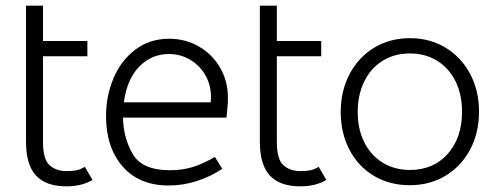

<svg xmlns="http://www.w3.org/2000/svg" viewBox="-20 -645 1760 679"><path d="M72 -144V-625H132V-500H289V-446H132V-144Q132 -81 155.5 -60.5Q179 -40 214 -40Q235 -40 249 -42.5Q263 -45 280 -55L307 -9Q270 14 215 14Q143 14 107.5 -24Q72 -62 72 -144Z M581 -43Q624 -43 660.5 -54Q697 -65 740 -90L766 -48Q726 -21 677 -5Q628 11 577 11Q472 11 413.5 -56.5Q355 -124 355 -234Q355 -305 381 -367.5Q407 -430 458 -469Q509 -508 578 -508Q636 -508 683.5 -480.5Q731 -453 758.5 -405.5Q786 -358 786 -300Q786 -284 785 -271.5Q784 -259 783 -250L781 -229H415Q416 -159 449 -101Q482 -43 581 -43ZM725 -283Q726 -290 726 -303Q726 -345 706 -379.5Q686 -414 652 -434Q618 -454 577 -454Q516 -454 472.5 -409.5Q429 -365 418 -283Z M899 -144V-625H959V-500H1116V-446H959V-144Q959 -81 982.5 -60.5Q1006 -40 1041 -40Q1062 -40 1076 -42.5Q1090 -45 1107 -55L1134 -9Q1097 14 1042 14Q970 14 934.5 -24Q899 -62 899 -144Z M1185 -249Q1185 -324 1216.5 -383.5Q1248 -443 1303.5 -476.5Q1359 -510 1430 -510Q1500 -510 1555.5 -476.5Q1611 -443 1642.5 -384Q1674 -325 1674 -250Q1674 -175 1642.5 -116Q1611 -57 1555.5 -23.5Q1500 10 1429 10Q1358 10 1302.5 -23Q1247 -56 1216 -115Q1185 -174 1185 -249ZM1614 -250Q1614 -311 1591 -357.5Q1568 -404 1526 -430Q1484 -456 1430 -456Q1375 -456 1333 -430Q1291 -404 1268 -356.5Q1245 -309 1245 -249Q1245 -189 1268 -142.5Q1291 -96 1333 -70Q1375 -44 1430 -44Q1513 -44 1563.5 -101Q1614 -158 1614 -250Z"/></svg>

Font: Bellota Text
Style: Regular
Weight: 400
Designer: Kemie Guaida
Foundry: Kemie Guaida
Version: Version 4.001